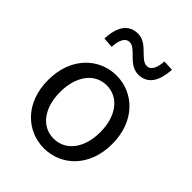

<svg xmlns="http://www.w3.org/2000/svg" viewBox="-229 -928 1063 1063"><g transform="rotate(45 303.0 -396.0)"><path d="M303 13C436 13 554 -91 554 -271C554 -452 436 -557 303 -557C170 -557 52 -452 52 -271C52 -91 170 13 303 13ZM303 -63C209 -63 146 -146 146 -271C146 -396 209 -480 303 -480C397 -480 461 -396 461 -271C461 -146 397 -63 303 -63ZM384 -645C462 -645 492 -711 497 -796L435 -799C432 -748 416 -712 384 -712C331 -712 301 -805 223 -805C145 -805 114 -741 110 -654L171 -650C174 -704 190 -739 223 -739C275 -739 305 -645 384 -645Z"/></g></svg>

Font: Noto Sans HK
Style: Regular
Weight: 400
Designer: Ryoko NISHIZUKA 西塚涼子 (kana, bopomofo & ideographs); Paul D. Hunt (Latin, Greek & Cyrillic); Sandoll Communications 산돌커뮤니
Foundry: Adobe
Version: Version 2.004;hotconv 1.0.118;makeotfexe 2.5.65603